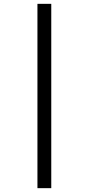

<svg xmlns="http://www.w3.org/2000/svg" viewBox="-20 -889 462 1000"><path d="M247 -869V91H175V-869Z"/></svg>

Font: Merriweather Light
Style: Regular
Weight: 300
Designer: Eben Sorkin
Foundry: Eben Sorkin
Version: Version 2.100